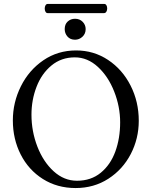

<svg xmlns="http://www.w3.org/2000/svg" viewBox="-20 -929 753 962"><path d="M44.4 -325.7Q44.4 -416 84.7 -496.8Q125 -577.6 197.3 -627Q269.5 -676.3 361.3 -676.3Q449.7 -676.3 521.5 -628.7Q593.3 -581.1 634.3 -500.2Q675.3 -419.4 675.3 -323.7Q675.3 -234.9 635.3 -157.5Q595.2 -80.1 522.9 -33.4Q450.7 13.2 358.9 13.2Q266.6 13.2 194.8 -32.2Q123 -77.6 83.7 -155Q44.4 -232.4 44.4 -325.7ZM582 -315.9Q582 -394.5 552.2 -470.2Q522.5 -545.9 470.5 -593.8Q418.5 -641.6 355 -641.6Q287.1 -641.6 237.8 -600.8Q188.5 -560.1 163.1 -494.1Q137.7 -428.2 137.7 -354.5Q137.7 -271 167.2 -194.6Q196.8 -118.2 248.8 -70.8Q300.8 -23.4 365.7 -23.4Q436 -23.4 484.9 -63.5Q533.7 -103.5 557.9 -169.9Q582 -236.3 582 -315.9ZM304.2 -783.2Q304.2 -807.6 319.3 -821.3Q334.5 -835 356 -835Q379.4 -835 394.3 -819.6Q409.2 -804.2 409.2 -783.2Q409.2 -759.8 393.1 -744.9Q377 -730 356 -730Q332 -730 318.1 -745.8Q304.2 -761.7 304.2 -783.2ZM218.8 -863.3Q211.9 -863.3 208 -870.1Q204.1 -877 204.1 -886.2Q204.1 -895.5 208 -902.3Q211.9 -909.2 218.8 -909.2H502.9Q509.3 -909.2 513.2 -902.6Q517.1 -896 517.1 -886.7Q517.1 -877.4 512.9 -870.4Q508.8 -863.3 501 -863.3Z"/></svg>

Font: JuniusX
Style: Regular
Weight: 400
Designer: Peter S. Baker
Foundry: Briery Creek Software
Version: Version 1.004